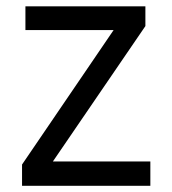

<svg xmlns="http://www.w3.org/2000/svg" viewBox="-20 -564 545 608"><path d="M49.8 24.4V-43L339.8 -468.8H60.5V-543.9H440.4V-481.4L147.5 -52.7H456.1V24.4Z"/></svg>

Font: GenEi M Gothic v2 Regular
Style: Regular
Weight: 400
Version: Version 2.0